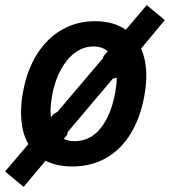

<svg xmlns="http://www.w3.org/2000/svg" viewBox="-32 -643 666 752"><path d="M613.5 -564.5 520.5 -452.5Q541 -407 541 -346Q541 -310 533.5 -268.5Q518 -182 480 -119.8Q442 -57.5 383.8 -24.2Q325.5 9 251.5 9Q190.5 9 146.5 -13.5L60.5 89L-12 28.5L79 -78.5Q50.5 -128 50.5 -202.5Q50.5 -242.5 58.5 -284.5Q74 -369 113.2 -431.2Q152.5 -493.5 210.8 -526.8Q269 -560 340 -560Q412.5 -560 461 -526.5L542.5 -623ZM419.5 -282Q425 -313 425.5 -338.5L410 -335L233.5 -126.5L231 -115L218 -99Q236 -90 260 -90Q321 -90 362.2 -141Q403.5 -192 419.5 -282ZM179.5 -197.5 193 -205 370.5 -414 374 -423.5 390 -442.5Q367.5 -461 334 -461Q295.5 -461 262.5 -437Q229.5 -413 205.8 -369Q182 -325 171.5 -266Q166 -233 166 -209Q166 -195.5 167.5 -183.5Z"/></svg>

Font: JuliaMono SemiBoldItalic
Style: Regular
Weight: 600
Italic angle: -9°
Monospace: yes
Designer: cormullion
Foundry: corm
Version: Version 0.049; ttfautohint (v1.8.4)